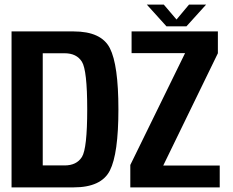

<svg xmlns="http://www.w3.org/2000/svg" viewBox="-20 -811 1007 831"><path d="M30 0V-675H298.5Q418.5 -675 455.5 -602.5Q492.5 -530 492.5 -337.8Q492.5 -145.5 455.5 -72.8Q418.5 0 298.5 0ZM165 -95H259.5Q311.5 -95 334.5 -131.5Q357.5 -168 357.5 -338Q357.5 -507 334.5 -543.8Q311.5 -580.5 259.5 -580.5H165ZM544 0V-97L781 -581H549.5V-675H923V-580.5L686.5 -94.5H931V0ZM700.5 -697 615.5 -791H689L744 -726.5L798 -791H872L787 -697Z"/></svg>

Font: Anybody SemiBold
Style: Regular
Weight: 600
Designer: Tyler Finck
Foundry: Etcetera Type Company
Version: Version 1.010; ttfautohint (v1.8.3) -l 8 -r 50 -G 200 -x 14 